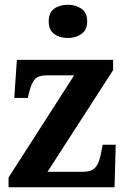

<svg xmlns="http://www.w3.org/2000/svg" viewBox="-20 -788 534 808"><path d="M16 0V-41L292 -471H177Q143 -471 128 -456Q113 -441 103 -401L97 -376H40L51 -536H456V-493L180 -65H328Q365 -65 381.5 -83.5Q398 -102 406 -147L412 -179H467L462 0ZM266 -628Q231 -628 208 -645Q185 -662 185 -698Q185 -735 208 -751.5Q231 -768 266 -768Q298 -768 322.5 -751.5Q347 -735 347 -698Q347 -662 322.5 -645Q298 -628 266 -628Z"/></svg>

Font: Noto Serif Devanagari SemiCondensed
Style: Bold
Weight: 700
Width: 4
Designer: Universal Thirst, Indian Type Foundry and the Monotype Design Team
Foundry: Monotype Imaging Inc.
Version: Version 2.004; ttfautohint (v1.8.4.7-5d5b)